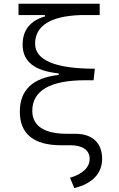

<svg xmlns="http://www.w3.org/2000/svg" viewBox="-20 -752 626 1007"><path d="M299.8 9.8H349.1C413.6 9.8 450.2 35.6 450.2 81.1C450.2 126.5 412.1 161.6 347.2 180.2L369.6 234.4C464.4 211.4 515.6 157.7 515.6 81.1C515.6 -2.4 464.4 -50.3 375.5 -50.3H332C211.9 -50.3 149.4 -91.3 149.4 -170.9C149.4 -276.9 243.7 -331.1 427.2 -331.1H470.7L477.5 -391.6C270.5 -391.6 164.1 -436 164.1 -522.9C164.1 -616.7 245.1 -667.5 402.3 -672.9H502.9V-732.4H77.1V-672.9H215.8V-666C138.7 -643.6 98.6 -594.2 98.6 -518.1C98.6 -431.2 158.7 -379.9 287.6 -367.2V-358.9C149.9 -343.8 84 -278.8 84 -166C84 -49.8 157.2 9.8 299.8 9.8Z"/></svg>

Font: Cascadia Code Light
Style: Regular
Weight: 300
Monospace: yes
Designer: Aaron Bell
Foundry: Saja Typeworks
Version: Version 2404.023